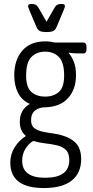

<svg xmlns="http://www.w3.org/2000/svg" viewBox="-20 -738 470 970"><path d="M201 212Q32 212 32 83Q32 41 54.5 5.5Q77 -30 110 -50V-52Q80 -77 80 -123Q80 -184 131 -213Q90 -231 71 -269Q52 -307 52 -357Q52 -435 92.5 -482Q133 -529 209 -529Q234 -529 256 -523H401Q417 -523 417 -500V-490Q417 -468 401 -468Q379 -468 361 -468.5Q343 -469 328 -472L327 -470Q341 -455 352.5 -427Q364 -399 364 -358Q364 -287 324 -242.5Q284 -198 209 -196Q178 -196 157.5 -180Q137 -164 137 -131Q137 -103 153.5 -90.5Q170 -78 196.5 -72.5Q223 -67 253 -63Q318 -53 354 -24Q390 5 390 66Q390 136 342.5 174Q295 212 201 212ZM208 -250Q251 -250 277.5 -273.5Q304 -297 304 -356Q304 -423 277.5 -450Q251 -477 208 -477Q165 -477 138.5 -450Q112 -423 112 -356Q112 -297 138.5 -273.5Q165 -250 208 -250ZM208 160Q330 160 330 71Q330 36 313 19.5Q296 3 269 -3.5Q242 -10 210 -13.5Q178 -17 148 -26Q124 -12 108 14.5Q92 41 92 74Q92 160 208 160ZM291 -718Q308 -718 308 -708Q308 -702 303.5 -691.5Q299 -681 296 -673L266 -602Q259 -585 247 -580.5Q235 -576 215 -576Q193 -576 182 -581Q171 -586 164 -602L134 -673Q131 -681 126.5 -691.5Q122 -702 122 -708Q122 -718 139 -718Q153 -718 160.5 -714Q168 -710 175 -698L215 -628L255 -698Q262 -710 269.5 -714Q277 -718 291 -718Z"/></svg>

Font: Asap Condensed Light
Style: Regular
Weight: 300
Width: 3
Designer: Pablo Cosgaya
Foundry: Omnibus-Type
Version: Version 3.001; ttfautohint (v1.8.4.7-5d5b)